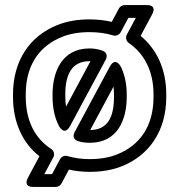

<svg xmlns="http://www.w3.org/2000/svg" viewBox="-20 -639 711 753"><path d="M180.5 -55.1C119.7 -93.8 81 -163 81 -259V-269C81 -385.1 135.7 -459.2 223.2 -494.3C253.8 -506.6 289.6 -513 331 -513C364.8 -513 395.6 -508.6 423.8 -500.1C435.9 -496.4 448.4 -503.4 453.1 -512.2L483.5 -569H512.6L477.2 -502.8C471.1 -491.2 475.7 -476.9 485.2 -470.3C543.6 -430.5 582.1 -362.6 582.1 -269V-259C582.1 -142.9 527.4 -68.8 439.9 -33.7C409.3 -21.4 373.5 -15 332.1 -15C300.5 -15 271.4 -19 244.6 -27C233.3 -30.3 220.9 -25 215.5 -14.8L184 44H153.8L189.2 -22.2C195.2 -33.6 191.3 -48.2 180.5 -55.1ZM134.6 -26.3 90 57.2C68.4 97.8 112.1 94 112.1 94H199C207.3 94 216.6 89.1 221 80.8L250.3 26.2C275.3 31.8 303.5 35 332.1 35C378.7 35 421 27.8 458.6 12.7C564.6 -29.8 632.1 -124.9 632.1 -259V-269C632.1 -367.5 594.5 -446.5 531.5 -498.2L576.4 -582.2C598 -622.8 554.3 -619 554.3 -619H468.5C460.2 -619 450.9 -614.1 446.4 -605.8L418.4 -553.3C392.4 -559.4 361.4 -563 331 -563C284.4 -563 242.1 -555.8 204.5 -540.7C98.5 -498.2 31 -403.1 31 -269V-259C31 -158.5 69.2 -76.9 134.6 -26.3ZM186.1 -259C186.1 -216.2 194.4 -177.1 211 -145.4C211 -145.4 232.1 -102.4 255.1 -145.2L394.8 -405.2C399.4 -413.7 403.2 -432.8 381.1 -440.6C365.2 -446.2 348.3 -449 331 -449C221.1 -449 186.1 -354.6 186.1 -269ZM236.1 -259V-269C236.1 -346.7 261.5 -399 331 -399C332.3 -399 333 -399 334.7 -398.9L239 -220.7C237.3 -231.6 236.1 -245.7 236.1 -259ZM332.1 -79C442.9 -79 477 -172.1 477 -259V-269C477 -309.7 469.2 -345.2 454.8 -375.7C454.8 -375.7 433.5 -420.2 410.2 -376.8L272.7 -120.8C269.5 -114.9 260.6 -93.2 287.5 -85.1C301.3 -80.9 316.2 -79 332.1 -79ZM333.8 -129 425.2 -299.1C426.1 -291.5 427 -279.4 427 -269V-259C427 -180.3 403 -129.8 333.8 -129Z"/></svg>

Font: Asimov
Style: WidOu
Weight: 500
Designer: Google
Version: Version 2.000980; 2014